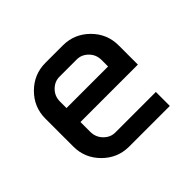

<svg xmlns="http://www.w3.org/2000/svg" viewBox="-119 -629 778 778"><g transform="rotate(-45 270.0 -240.0)"><path d="M480 -210H150.9V-153.8Q150.9 -123 171.9 -101.6Q192.9 -80.1 220.2 -80.1H453.1V0H220.2Q154.3 0 107.2 -47.1Q60.1 -94.2 60.1 -160.2V-319.8Q60.1 -386.2 107.2 -433.1Q154.3 -480 220.2 -480H319.8Q385.7 -480 432.9 -433.1Q480 -386.2 480 -319.8ZM389.2 -290V-327.1Q389.2 -357.9 368.2 -378.9Q347.2 -399.9 319.8 -399.9H220.2Q192.9 -399.9 171.9 -378.9Q150.9 -357.9 150.9 -327.1V-290Z"/></g></svg>

Font: Laconic
Style: Regular
Weight: 400
Designer: Robby Woodard
Version: Version 1.000